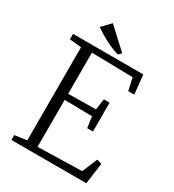

<svg xmlns="http://www.w3.org/2000/svg" viewBox="-219 -1062 1076 1186"><g transform="rotate(30 319.0 -469.0)"><path d="M173 -877 232 -938 375 -806 355 -786Q273 -809 173 -877ZM136 -47V-711L52 -719V-758H553L567 -622H524L505 -710L211 -716V-422L408 -425L419 -503H460V-297H419L408 -376L211 -379V-44L525 -52L570 -160L605 -150L584 0H50V-35Z"/></g></svg>

Font: Martel Light
Style: Regular
Weight: 300
Designer: Dan Reynolds
Foundry: Dan Reynolds
Version: Version 1.001; ttfautohint (v1.1) -l 5 -r 5 -G 72 -x 0 -D la